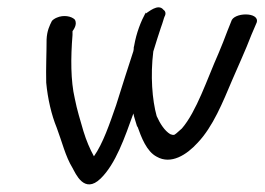

<svg xmlns="http://www.w3.org/2000/svg" viewBox="-20 -496 704 511"><path d="M441 -137C440 -137 438 -137 433 -139C418 -148 406 -167 397 -187C385 -230 380 -295 388 -359C395 -382 402 -404 408 -422C414 -438 416 -448 418 -452C422 -459 421 -466 415 -470C401 -488 374 -463 368 -460V-463C355 -439 343 -409 337 -374L336 -370C336 -367 336 -364 335 -360C328 -338 320 -314 313 -292L289 -216C272 -167 254 -114 230 -80C219 -100 210 -121 202 -147C194 -175 185 -203 179 -234C168 -281 168 -342 173 -403V-413C175 -416 187 -431 179 -444C170 -453 149 -457 131 -449C126 -447 120 -443 118 -440C112 -428 105 -414 104 -391C104 -355 102 -315 103 -276C107 -233 117 -190 131 -156C145 -119 154 -80 173 -49C181 -35 204 22 248 -21C288 -60 312 -130 335 -194C337 -183 342 -170 345 -159H346C356 -131 370 -93 397 -79C435 -57 477 -84 506 -116C547 -159 573 -224 598 -283C615 -323 633 -361 649 -403L661 -431C679 -463 610 -465 597 -443L585 -413C578 -394 570 -374 562 -355C531 -285 503 -199 464 -154C452 -143 445 -137 443 -137Z"/></svg>

Font: Stray Cat
Style: ExBdCnObl
Weight: 800
Version: Version 1.0